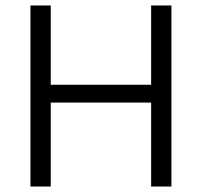

<svg xmlns="http://www.w3.org/2000/svg" viewBox="-20 -680 736 700"><path d="M91 0V-660H165V-371H531V-660H605V0H531V-306H165V0Z"/></svg>

Font: Bricolage Grotesque 12pt Light
Style: Regular
Weight: 300
Designer: Mathieu Triay
Foundry: Atelier Triay
Version: Version 1.001; ttfautohint (v1.8.4.7-5d5b);gftools[0.9.33.de